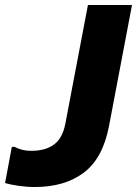

<svg xmlns="http://www.w3.org/2000/svg" viewBox="-48 -740 550 772"><path d="M91.6 12Q59.8 12 25.8 7Q-8.2 2 -27.6 -4L-0.4 -149.6H10.4Q22.4 -142.9 39.2 -138.3Q56 -133.6 78.8 -133.6Q134.6 -133.6 169.1 -158.9Q203.6 -184.2 214.8 -243L305.6 -720H482.8L390.6 -234.6Q366.1 -104.1 289.3 -46.1Q212.5 12 91.6 12Z"/></svg>

Font: Kufam
Style: Italic
Weight: 400
Italic angle: -11°
Designer: Artur Schmal
Foundry: Original Type
Version: Version 1.301; ttfautohint (v1.8.3)